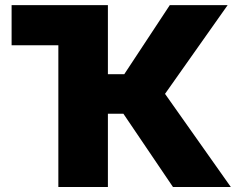

<svg xmlns="http://www.w3.org/2000/svg" viewBox="-20 -748 963 768"><path d="M309.1 -727.5V-566.9H26.4V-727.5ZM213.4 0V-727.5H411.6V-451.2H477.1L659.2 -727.5H890.6L640.1 -372.6L903.3 0H671.9L473.6 -293H411.6V0Z"/></svg>

Font: Inter 16pt Black
Style: Regular
Weight: 900
Version: Version 4.001;git-66647c0bb